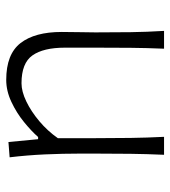

<svg xmlns="http://www.w3.org/2000/svg" viewBox="16 -576 560 632"><g transform="rotate(-90 296.0 -260.0)"><path d="M102.5 0Q105 -57.1 105.7 -110.1Q106.4 -163.1 106.4 -226.1V-277.3Q106.4 -332.5 103.8 -391.6Q101.1 -450.7 94.2 -508.3L144.5 -512.2L153.8 -414.6H161.1Q180.2 -436.5 210.2 -460.9Q240.2 -485.4 276.4 -502.4Q312.5 -519.5 349.1 -519.5Q433.6 -519.5 470.2 -472.4Q506.8 -425.3 506.8 -336.9Q506.8 -304.2 506.1 -275.9Q505.4 -247.6 505.4 -226.1Q505.4 -163.1 506.1 -110.1Q506.8 -57.1 510.3 0H451.7Q454.1 -57.1 454.6 -109.9Q455.1 -162.6 455.1 -224.6V-326.2Q455.1 -397 429.7 -433.1Q404.3 -469.2 337.9 -469.2Q311 -469.2 278.1 -453.4Q245.1 -437.5 213.1 -410.6Q181.2 -383.8 157.2 -349.6V-224.6Q157.2 -162.6 158 -109.9Q158.7 -57.1 161.6 0Z"/></g></svg>

Font: Pinar DS1-Light
Style: Regular
Weight: 300
Designer: Amin Abedi
Version: Version 2.000